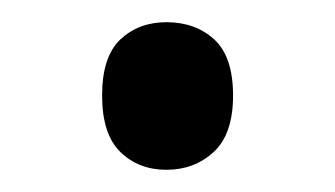

<svg xmlns="http://www.w3.org/2000/svg" viewBox="-20 -234 302 173"><path d="M72 -148Q72 -183 88.5 -198.5Q105 -214 130 -214Q156 -214 173 -198.5Q190 -183 190 -148Q190 -113 172.5 -97Q155 -81 130 -81Q105 -81 88.5 -97Q72 -113 72 -148Z"/></svg>

Font: Noto Sans Telugu UI SemiCondensed
Style: Regular
Weight: 400
Width: 4
Designer: Jelle Bosma - Monotype Design Team
Foundry: Monotype Imaging Inc.
Version: Version 2.005; ttfautohint (v1.8.4.7-5d5b)